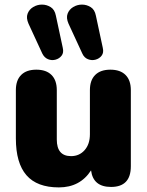

<svg xmlns="http://www.w3.org/2000/svg" viewBox="-20 -804 641 835"><path d="M338 -571 278 -701Q267 -726 274 -744.5Q281 -763 298.5 -773.5Q316 -784 336.5 -784Q357 -784 374.5 -773Q392 -762 397 -736L427 -596Q432 -575 422 -562Q412 -549 395.5 -544.5Q379 -540 362.5 -546.5Q346 -553 338 -571ZM164 -571 104 -701Q93 -726 100 -744.5Q107 -763 124.5 -773.5Q142 -784 162.5 -784Q183 -784 200.5 -773Q218 -762 223 -736L253 -596Q258 -575 248 -562Q238 -549 221.5 -544.5Q205 -540 189 -546.5Q173 -553 164 -571ZM236 11Q141 11 95 -42Q49 -95 49 -202V-412Q49 -455 72 -478Q95 -501 138 -501Q181 -501 204 -478Q227 -455 227 -412V-197Q227 -125 289 -125Q325 -125 348 -151Q371 -177 371 -220V-412Q371 -455 394 -478Q417 -501 460 -501Q503 -501 526 -478Q549 -455 549 -412V-81Q549 9 463 9Q385 9 376 -63Q328 11 236 11Z"/></svg>

Font: Chiron GoRound TC H
Style: Regular
Weight: 900
Designer: Ryoko NISHIZUKA 西塚涼子 (kana, bopomofo & ideographs); Paul D. Hunt (Latin, Greek & Cyrillic); Sandoll Communications 산돌커뮤니
Foundry: Adobe
Version: Version 1.000;hotconv 1.1.1;makeotfexe 2.6.0